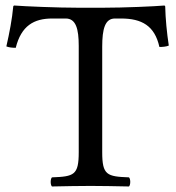

<svg xmlns="http://www.w3.org/2000/svg" viewBox="-20 -673 637 695"><path d="M350 -122V-504C350 -568 360 -606 396 -606H418C493 -606 540 -580 557 -503C568 -503 582 -504 591 -508C584 -554 579 -605 578 -650C578 -651 576 -653 575 -653C541 -650 430 -645 351 -645H265C188 -645 70 -650 32 -653C30 -653 28 -651 28 -650C24 -605 14 -553 3 -505C13 -501 25 -500 37 -500C57 -580 103 -606 169 -606H218C255 -606 265 -568 265 -507V-122C265 -39 248 -34 168 -31C162 -25 162 -4 168 2C217 1 268 0 308 0C346 0 397 1 447 2C453 -4 453 -25 447 -31C367 -34 350 -39 350 -122Z"/></svg>

Font: Libertinus Serif
Style: Regular
Weight: 400
Designer: Philipp H. Poll, Khaled Hosny
Foundry: Caleb Maclennan
Version: Version 7.050;RELEASE